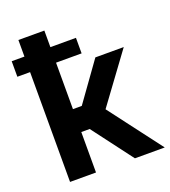

<svg xmlns="http://www.w3.org/2000/svg" viewBox="-134 -829 824 928"><g transform="rotate(-20 278.5 -365.0)"><path d="M67 0V-730H200.5V-325.9H245.9L387.8 -523.8H533.8L348.3 -271.3L554.1 0H400.7L243.7 -208H200.5V0ZM1.5 -564.8V-644.7H332V-564.8Z"/></g></svg>

Font: Raleway Thin
Style: Regular
Weight: 100
Designer: Matt McInerney, Pablo Impallari, Rodrigo Fuenzalida
Foundry: Matt McInerney, Pablo Impallari, Rodrigo Fuenzalida
Version: Version 4.026